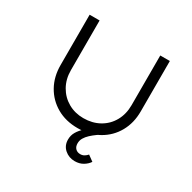

<svg xmlns="http://www.w3.org/2000/svg" viewBox="-194 -896 1304 1302"><g transform="rotate(30 458.5 -244.5)"><path d="M552 211Q506 211 473 182Q440 153 440 106Q440 73 456 46Q472 19 498 -4Q524 -27 554.5 -46.5Q585 -66 616 -84L642 -48Q616 -34 593 -17.5Q570 -1 551 16.5Q532 34 520.5 53.5Q509 73 509 96Q509 122 523.5 136.5Q538 151 561 151Q578 151 591.5 143Q605 135 615 123L659 155Q644 178 616.5 194.5Q589 211 552 211ZM457 7Q364 7 293.5 -33.5Q223 -74 183.5 -144.5Q144 -215 144 -306V-700H222V-311Q222 -241 253 -186.5Q284 -132 337.5 -101.5Q391 -71 457 -71Q527 -71 581.5 -101.5Q636 -132 666.5 -186.5Q697 -241 697 -311V-700H772V-305Q772 -215 732.5 -144.5Q693 -74 622 -33.5Q551 7 457 7Z"/></g></svg>

Font: Lexend Giga Light
Style: Regular
Weight: 300
Version: Version 1.007